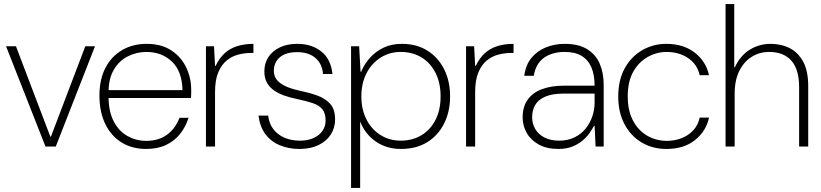

<svg xmlns="http://www.w3.org/2000/svg" viewBox="-20 -725 4060 950"><path d="M205 0 10 -496H59L229 -49H232L402 -496H450L256 0Z M703 12Q633 12 581 -20.5Q529 -53 500.5 -112.5Q472 -172 472 -252Q472 -332 501.5 -389Q531 -446 584 -477Q637 -508 706 -508Q778 -508 827 -476Q876 -444 901 -392Q926 -340 926 -281Q926 -271 926 -261.5Q926 -252 925 -240H504V-279H883Q881 -372 831 -420Q781 -468 704 -468Q656 -468 613 -446.5Q570 -425 543.5 -380.5Q517 -336 517 -267V-249Q517 -173 543 -124Q569 -75 611.5 -51.5Q654 -28 703 -28Q765 -28 806.5 -58.5Q848 -89 868 -142H913Q899 -98 871.5 -63Q844 -28 802 -8Q760 12 703 12Z M999 0V-496H1039L1044 -399H1047Q1065 -437 1091 -461Q1117 -485 1153 -496.5Q1189 -508 1234 -508V-463H1222Q1191 -463 1159.5 -455Q1128 -447 1102 -426Q1076 -405 1060 -367Q1044 -329 1044 -269V0Z M1462 12Q1408 12 1364 -6.5Q1320 -25 1293 -61.5Q1266 -98 1259 -153H1307Q1311 -114 1332.5 -86Q1354 -58 1388 -43.5Q1422 -29 1463 -29Q1503 -29 1531.5 -42Q1560 -55 1575.5 -77.5Q1591 -100 1591 -129Q1591 -165 1575 -184.5Q1559 -204 1528 -214.5Q1497 -225 1450 -235Q1415 -242 1385.5 -252.5Q1356 -263 1334 -279Q1312 -295 1300 -317.5Q1288 -340 1288 -371Q1288 -412 1308 -442.5Q1328 -473 1364.5 -490.5Q1401 -508 1451 -508Q1522 -508 1569.5 -470.5Q1617 -433 1625 -359H1578Q1575 -408 1541.5 -437.5Q1508 -467 1450 -467Q1394 -467 1364.5 -441.5Q1335 -416 1335 -374Q1335 -351 1347.5 -333Q1360 -315 1387.5 -301Q1415 -287 1460 -277Q1508 -267 1548 -253Q1588 -239 1613 -212Q1638 -185 1638 -134Q1638 -92 1616.5 -59Q1595 -26 1555.5 -7Q1516 12 1462 12Z M1717 205V-496H1757L1764 -370H1767Q1782 -407 1810 -438.5Q1838 -470 1877.5 -489Q1917 -508 1968 -508Q2042 -508 2095.5 -474Q2149 -440 2178 -381.5Q2207 -323 2207 -248Q2207 -173 2177.5 -114Q2148 -55 2094 -21.5Q2040 12 1964 12Q1892 12 1839 -25Q1786 -62 1762 -124V205ZM1963 -29Q2021 -29 2065.5 -56Q2110 -83 2135 -132Q2160 -181 2160 -248Q2160 -315 2135 -364.5Q2110 -414 2065.5 -441Q2021 -468 1963 -468Q1907 -468 1862.5 -439.5Q1818 -411 1793 -361.5Q1768 -312 1768 -248Q1768 -184 1793 -134.5Q1818 -85 1862.5 -57Q1907 -29 1963 -29Z M2286 0V-496H2326L2331 -399H2334Q2352 -437 2378 -461Q2404 -485 2440 -496.5Q2476 -508 2521 -508V-463H2509Q2478 -463 2446.5 -455Q2415 -447 2389 -426Q2363 -405 2347 -367Q2331 -329 2331 -269V0Z M2743 12Q2685 12 2645.5 -10Q2606 -32 2586 -67.5Q2566 -103 2566 -144Q2566 -197 2591 -232Q2616 -267 2662 -284Q2708 -301 2769 -301H2922Q2922 -354 2906.5 -391Q2891 -428 2858.5 -448Q2826 -468 2774 -468Q2712 -468 2671.5 -439Q2631 -410 2621 -350H2574Q2581 -404 2610 -439Q2639 -474 2682 -491Q2725 -508 2774 -508Q2843 -508 2885.5 -481.5Q2928 -455 2947.5 -409.5Q2967 -364 2967 -305V0H2927L2922 -102H2919Q2911 -87 2897.5 -67.5Q2884 -48 2863 -30Q2842 -12 2812.5 0Q2783 12 2743 12ZM2747 -29Q2789 -29 2822 -45Q2855 -61 2877 -88Q2899 -115 2910.5 -148.5Q2922 -182 2922 -217V-262H2772Q2712 -262 2677 -246.5Q2642 -231 2627.5 -204.5Q2613 -178 2613 -145Q2613 -113 2628.5 -86.5Q2644 -60 2674 -44.5Q2704 -29 2747 -29Z M3277 12Q3209 12 3155 -20Q3101 -52 3070 -110.5Q3039 -169 3039 -248Q3039 -328 3070.5 -386Q3102 -444 3156.5 -476Q3211 -508 3277 -508Q3361 -508 3417 -465Q3473 -422 3488 -353H3442Q3430 -407 3385 -437.5Q3340 -468 3278 -468Q3230 -468 3185.5 -443.5Q3141 -419 3113.5 -370.5Q3086 -322 3086 -248Q3086 -190 3102.5 -149Q3119 -108 3146.5 -81Q3174 -54 3208.5 -41Q3243 -28 3278 -28Q3319 -28 3353 -41.5Q3387 -55 3410.5 -80.5Q3434 -106 3442 -143H3488Q3474 -76 3419 -32Q3364 12 3277 12Z M3570 0V-705H3613V-392H3616Q3642 -449 3689 -478.5Q3736 -508 3792 -508Q3846 -508 3888 -486.5Q3930 -465 3954.5 -419Q3979 -373 3979 -299V0H3934V-293Q3934 -382 3895.5 -425Q3857 -468 3786 -468Q3738 -468 3699.5 -444Q3661 -420 3638 -374Q3615 -328 3615 -261V0Z"/></svg>

Font: DM Sans 36pt ExtraLight
Style: Regular
Weight: 250
Designer: Colophon Foundry, Jonny Pinhorn
Foundry: Colophon Foundry
Version: Version 4.004;gftools[0.9.30]